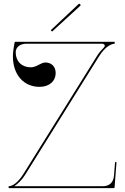

<svg xmlns="http://www.w3.org/2000/svg" viewBox="-20 -977 650 997"><path d="M243.5 -820 250.5 -813 397 -947C400 -950 397.5 -954 396 -955.5C394.5 -957 390.5 -958.5 387.5 -955.5ZM60.5 -760C57.5 -760 55.5 -757.5 55.5 -755.5C51.5 -733 47 -706.5 47 -684.5C47 -589.5 102.5 -526 185.5 -526C235.5 -526 269 -555 269 -598.5C269 -631 247.5 -652.5 216 -652.5C191.5 -652.5 170.5 -627.5 140 -627.5C93 -627.5 61.5 -658.5 61.5 -705.5C61.5 -732 84 -750 117.5 -750H509.5C518.5 -750 524 -745.5 524 -739.5C524 -736 522 -732 517.5 -728C507 -718 496 -705.5 486 -690L103 -76C74.5 -30 46 -10 25 -10V0H570C572 0 575 -1.5 575 -4.5L585 -134.5L577.5 -135.5L572 -65.5C569 -29 548 -10 513.5 -10H54C72 -22.5 93 -41 111 -70L494 -684C523.5 -731.5 556 -750 575.5 -750V-760Z"/></svg>

Font: ZnikomitNo24
Style: Regular
Weight: 500
Designer: gluk
Foundry: gluk
Version: Version 0.55